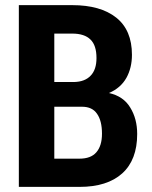

<svg xmlns="http://www.w3.org/2000/svg" viewBox="-20 -731 595 751"><path d="M53.7 0Q53.7 -132.8 53.7 -533.2Q53.7 -578.1 53.7 -710.9Q106.4 -710.9 262.7 -710.9Q373 -710.9 434.6 -662.1Q496.1 -613.3 496.1 -516.6Q496.1 -465.8 474.6 -426.8Q452.1 -386.7 406.2 -367.2Q462.9 -354.5 489.3 -310.5Q516.6 -266.6 516.6 -207Q516.6 -105.5 458 -52.7Q399.4 0 291 0Q211.9 0 53.7 0ZM192.4 -313.5Q192.4 -262.7 192.4 -110.4Q217.8 -110.4 291 -110.4Q335 -110.4 356.4 -134.8Q378.9 -160.2 378.9 -208Q378.9 -258.8 359.4 -286.1Q340.8 -313.5 300.8 -313.5Q264.6 -313.5 192.4 -313.5ZM192.4 -410.2Q211.9 -410.2 269.5 -410.2Q312.5 -411.1 335 -435.5Q357.4 -459 357.4 -503.9Q357.4 -553.7 334 -576.2Q310.5 -599.6 262.7 -599.6Q239.3 -599.6 192.4 -599.6Q192.4 -552.7 192.4 -410.2Z"/></svg>

Font: Noto Sans Hebrew DECATHLON 
Style: Bold
Weight: 400
Designer: Monotype Design Team
Version: Version 2.000;GOOG;noto-fonts:20170220:a8a215d2e889